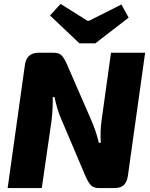

<svg xmlns="http://www.w3.org/2000/svg" viewBox="-20 -959 764 979"><path d="M636 -869 466 -738H385L235 -880L289 -939L426 -853H434L599 -936ZM720 -690 632 -62Q627 -30 611 -15Q595 0 563 0H485Q458 0 444.5 -13.5Q431 -27 417 -58L291 -355Q273 -394 258 -464H249Q250 -406 243 -345L193 0H19L107 -628Q116 -690 176 -690H254Q281 -690 294 -676.5Q307 -663 321 -632L445 -347Q470 -290 484 -231H494Q490 -286 498 -346L546 -690Z"/></svg>

Font: Ezarion Extra Bold
Style: Italic
Weight: 800
Italic angle: -8°
Designer: Natanael Gama
Version: Version 1.001;PS 001.001;hotconv 1.0.70;makeotf.lib2.5.58329